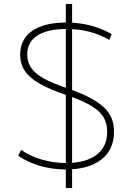

<svg xmlns="http://www.w3.org/2000/svg" viewBox="-20 -855 675 980"><path d="M316 10Q248 10 185 -8Q122 -26 73 -60L88 -90Q133 -58 193 -40.5Q253 -23 316 -23Q418 -23 472.5 -64.5Q527 -106 527 -182Q527 -227 507 -259Q487 -291 440.5 -318Q394 -345 313 -372Q230 -400 179.5 -429.5Q129 -459 106 -494.5Q83 -530 83 -576Q83 -655 144.5 -697.5Q206 -740 318 -740Q383 -740 441 -725Q499 -710 550 -681L538 -651Q488 -680 434.5 -693.5Q381 -707 319 -707Q222 -707 170.5 -673.5Q119 -640 119 -576Q119 -539 138.5 -509.5Q158 -480 202.5 -455Q247 -430 322 -405Q411 -374 463 -342.5Q515 -311 538.5 -273Q562 -235 562 -183Q562 -91 497 -40.5Q432 10 316 10ZM316 105V-7H348V105ZM316 -7V-383H348V-7ZM316 -383V-723H348V-383ZM316 -723V-835H348V-723Z"/></svg>

Font: M PLUS 1 ExtraLight
Style: Regular
Weight: 250
Version: Version 1.001